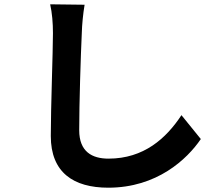

<svg xmlns="http://www.w3.org/2000/svg" viewBox="-20 -812 1040 892"><path d="M213 -792C222 -753 226 -705 226 -658C226 -573 216 -313 216 -180C216 -11 321 60 483 60C709 60 849 -72 913 -166L823 -277C752 -169 648 -75 484 -75C408 -75 348 -107 348 -207C348 -330 355 -552 360 -658C361 -698 366 -748 373 -790Z"/></svg>

Font: Noto Sans Mono CJK JP Bold
Style: Regular
Weight: 700
Designer: Ryoko NISHIZUKA (kana & ideographs); Paul D. Hunt (Latin, Greek & Cyrillic); Wenlong ZHANG (bopomofo); Sandoll Communica
Foundry: Adobe Systems Incorporated
Version: Version 1.004;PS 1.004;hotconv 1.0.82;makeotf.lib2.5.63406